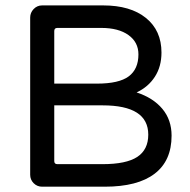

<svg xmlns="http://www.w3.org/2000/svg" viewBox="-20 -703 717 724"><path d="M93.8 -43.9V-636.7Q93.8 -655.3 106.9 -668.9Q120.1 -682.6 138.7 -682.6H369.1Q471.7 -682.6 530.3 -635.3Q588.9 -587.9 588.9 -504.9Q588.9 -452.1 564 -413.6Q539.1 -375 495.1 -354.5Q557.6 -334 592.3 -292.5Q627 -251 627 -191.4Q627 -96.7 563 -47.9Q499 1 375 1H138.7Q120.1 1 106.9 -12.2Q93.8 -25.4 93.8 -43.9ZM539.1 -195.3Q539.1 -305.7 367.2 -305.7H184.6V-95.7Q184.6 -84 196.3 -84H366.2Q456.1 -84 497.6 -111.3Q539.1 -138.7 539.1 -195.3ZM502 -498Q502 -543.9 464.4 -570.8Q426.8 -597.7 362.3 -597.7H196.3Q184.6 -597.7 184.6 -585.9V-387.7H345.7Q428.7 -387.7 465.3 -415Q502 -442.4 502 -498Z"/></svg>

Font: jf-openhuninn-2.1
Style: Regular
Weight: 400
Designer: [Kosugi Maru]
Designed by MOTOYA      

[Varela Round]
Joe Prince (Latin component); Avraham Cornfeld (Hebrew component)
Foundry: justfont Co., Ltd.
Version: 2.1